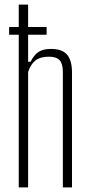

<svg xmlns="http://www.w3.org/2000/svg" viewBox="-20 -820 394 840"><path d="M62 0V-800H103V-550H114Q128.5 -579.5 148.5 -592.8Q168.5 -606 203 -606Q252 -606 273.5 -580.8Q295 -555.5 295 -503V0H255V-505Q255 -541 240.8 -556.5Q226.5 -572 194 -572Q156.5 -572 135.5 -555.8Q114.5 -539.5 103 -505V0ZM20 -702H184V-668H20Z"/></svg>

Font: Big Shoulders Text SC Thin
Style: Regular
Weight: 100
Designer: Patric King
Foundry: XO Type Co
Version: Version 2.002